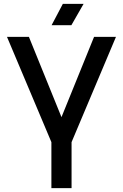

<svg xmlns="http://www.w3.org/2000/svg" viewBox="-20 -970 634 990"><path d="M349 0H245V-237L16 -780H129L297 -366L465 -780H578L349 -237ZM411 -950 348 -840H246L304 -950Z"/></svg>

Font: Cooper Hewitt
Style: Regular
Weight: 707
Designer: Village Type and Design LLC
Foundry: Cooper Hewitt Smithsonian Design Museum
Version: 1.000